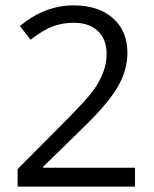

<svg xmlns="http://www.w3.org/2000/svg" viewBox="-20 -695 573 715"><path d="M482.8 -70.3V0H45.5V-65.2L220.4 -241.2Q301.8 -323.1 326.1 -356.4Q377.1 -425.7 377.1 -494.4Q377.1 -548 344.8 -579.1Q312.4 -610.2 255.3 -610.2Q213.3 -610.2 176.9 -596.8Q140.5 -583.4 94 -547L54.1 -598.1Q146.1 -674.9 254.3 -674.9Q347.3 -674.9 400.9 -627.1Q454.5 -579.4 454.5 -498Q454.5 -433.8 418.4 -371.3Q382.2 -308.9 286.1 -215.9L140.5 -73.8V-70.3Z"/></svg>

Font: Khula
Style: Regular
Weight: 400
Designer: Erin McLaughlin, Steve Matteson
Version: Version 1.000;PS 1.0;hotconv 1.0.72;makeotf.lib2.5.5900; ttf